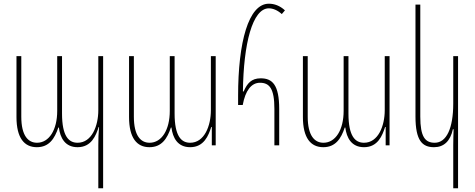

<svg xmlns="http://www.w3.org/2000/svg" viewBox="-20 -785 2565 1037"><path d="M511 232H537V-482H511V-190C511 -105 476 -14 399 -14C352 -14 315 -48 315 -172V-482H289V-186C289 -83 245 -14 180 -14C132 -14 95 -52 95 -155V-482H69V-153C69 -40 111 10 179 10C245 10 275 -36 295 -96H298C305 -41 331 10 399 10C474 10 498 -53 513 -99H515C512 -66 511 -34 511 -1Z M787 10C853 10 883 -36 903 -96H906C913 -41 939 10 1007 10C1082 10 1106 -53 1121 -99H1124V0H1145V-482H1119V-190C1119 -105 1084 -14 1007 -14C960 -14 923 -48 923 -172V-482H897V-186C897 -83 853 -14 788 -14C740 -14 703 -52 703 -155V-482H677V-153C677 -40 719 10 787 10Z M1462 0H1488V-196C1488 -327 1451 -362 1388 -362C1338 -362 1315 -335 1296 -291H1292C1295 -550 1344 -740 1432 -740C1454 -740 1479 -730 1502 -709L1519 -729C1492 -754 1462 -765 1432 -765C1322 -765 1266 -557 1266 -267V-218H1291C1305 -295 1337 -338 1384 -338C1436 -338 1462 -306 1462 -197Z M1726 10C1792 10 1822 -36 1842 -96H1845C1852 -41 1878 10 1946 10C2021 10 2045 -53 2060 -99H2063V0H2084V-482H2058V-190C2058 -105 2023 -14 1946 -14C1899 -14 1862 -48 1862 -172V-482H1836V-186C1836 -83 1792 -14 1727 -14C1679 -14 1642 -52 1642 -155V-482H1616V-153C1616 -40 1658 10 1726 10Z M2454 232V-482H2428V-226C2428 -93 2392 -14 2328 -14C2276 -14 2250 -46 2250 -155V-760H2224V-156C2224 -25 2261 10 2324 10C2377 10 2412 -22 2426 -87H2430C2429 -58 2428 -30 2428 -1V232Z"/></svg>

Font: Noto Sans Armenian ExtraCondensed Thin
Style: Regular
Weight: 100
Width: 2
Designer: Monotype Design Team
Foundry: Monotype Imaging Inc.
Version: Version 2.008